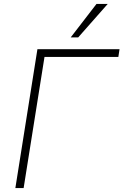

<svg xmlns="http://www.w3.org/2000/svg" viewBox="-20 -955 627 975"><path d="M58 0 170 -705H587L581 -666H206L100 0ZM339 -765 470 -935H527L377 -765Z"/></svg>

Font: Nunito Sans ExtraLight
Style: Italic
Weight: 200
Italic angle: -9°
Designer: Vernon Adams
Foundry: Vernon Adams
Version: Version 3.006; ttfautohint (v1.8.3)